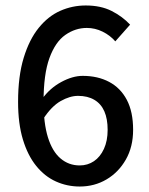

<svg xmlns="http://www.w3.org/2000/svg" viewBox="-20 -669 545 701"><path d="M271 12Q225 12 184 -6.5Q143 -25 112 -63.5Q81 -102 63.5 -160Q46 -218 46 -297Q46 -391 66.5 -458Q87 -525 121.5 -567.5Q156 -610 200 -629.5Q244 -649 293 -649Q348 -649 387.5 -629Q427 -609 455 -579L401 -518Q382 -540 354.5 -553.5Q327 -567 297 -567Q255 -567 218.5 -541.5Q182 -516 160.5 -457Q139 -398 139 -297Q139 -219 155 -167.5Q171 -116 201 -90.5Q231 -65 271 -65Q300 -65 323 -80.5Q346 -96 359.5 -125.5Q373 -155 373 -195Q373 -235 361 -262.5Q349 -290 324.5 -304.5Q300 -319 265 -319Q235 -319 201.5 -300Q168 -281 138 -235L134 -308Q162 -347 203.5 -369.5Q245 -392 282 -392Q337 -392 378.5 -370Q420 -348 443 -304.5Q466 -261 466 -195Q466 -133 439.5 -86.5Q413 -40 369 -14Q325 12 271 12Z"/></svg>

Font: Mada Medium
Style: Regular
Weight: 500
Designer: Khaled Hosny
Version: Version 1.5